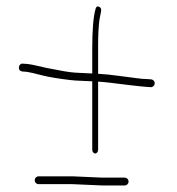

<svg xmlns="http://www.w3.org/2000/svg" viewBox="-20 -553 543 588"><path d="M293.2 15H361.8C365.1 15 367.9 13.8 370.2 11.5C372.6 9.2 373.7 6.3 373.7 3C373.7 -0.3 372.6 -3.2 370.2 -5.5C367.9 -7.8 365.1 -9 361.8 -9H293.2L202.5 -13H98.4C95.1 -13 92.2 -11.8 89.9 -9.5C87.6 -7.2 86.4 -4.3 86.4 -1C86.4 2.3 87.6 5.2 89.9 7.5C92.2 9.8 95.1 11 98.4 11H202.5ZM283.1 -532.5C277.4 -534.8 273.8 -532 272.2 -524C265.8 -500.9 262.5 -460.6 262.5 -403V-328C253.5 -328.7 240 -329.3 222.1 -329.9C204.1 -330.4 184.2 -333 162.4 -337.5C148.9 -339.8 135.9 -342.2 124.9 -344.5C113.9 -346.8 103.6 -349.2 93.9 -351.5C84.2 -353.8 74.7 -355.7 65.4 -357L50.4 -358C47.1 -358.7 44.2 -357.8 41.9 -355.5C39.6 -353.2 38.2 -350.5 37.9 -347.5C37.1 -340.1 40.6 -335.6 48.4 -334L62.4 -333C71.1 -331.7 86.5 -328.1 108.8 -322.3C131 -316.6 162 -311.8 193.9 -308C205.1 -306.7 217 -305.8 229.5 -305.5C242 -305.2 253 -304.7 262.5 -304V-95C262.5 -91.7 263.4 -88.8 265.1 -86.5C266.9 -84.2 269 -83 271.5 -83C274 -83 276.1 -84.2 277.9 -86.5C279.6 -88.8 280.5 -91.7 280.5 -95V-303C298.7 -302.1 326.8 -298.6 375.2 -292.5C400.2 -289.6 417.8 -287.7 427.8 -287L441.8 -286C445.1 -286 447.9 -287.2 450.2 -289.5C452.6 -291.8 453.7 -294.7 453.7 -298C453.7 -301.3 452.6 -304.2 450.2 -306.5C447.9 -308.8 445.1 -310 441.8 -310L428.8 -311C420.1 -311 410.2 -311.8 399.2 -313.5C388.2 -315.2 369.4 -317.6 342.8 -320.8C320.5 -323.9 300.5 -326 280.5 -327V-418C280.5 -446 281.9 -471 284.6 -493L289.5 -518C291 -525.3 288.9 -530.2 283.1 -532.5Z"/></svg>

Font: Proton
Style: SeBdCnd
Weight: 500
Version: Version 1.017